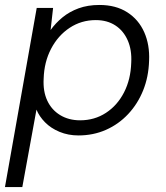

<svg xmlns="http://www.w3.org/2000/svg" viewBox="-33 -534 668 774"><path d="M-13 220 115 -502H181L171 -413Q191 -441 219 -464Q247 -487 284 -500.5Q321 -514 368 -514Q434 -514 480 -484.5Q526 -455 548.5 -404Q571 -353 568 -289Q566 -224 544 -169.5Q522 -115 483.5 -74Q445 -33 394 -10.5Q343 12 283 12Q242 12 207 -2.5Q172 -17 148.5 -41Q125 -65 114 -92L57 220ZM290 -49Q348 -49 394 -79Q440 -109 467 -161.5Q494 -214 496 -281Q499 -332 482 -371Q465 -410 432 -431.5Q399 -453 353 -453Q295 -453 248 -422Q201 -391 173 -337.5Q145 -284 143 -217Q140 -166 157.5 -128.5Q175 -91 209.5 -70Q244 -49 290 -49Z"/></svg>

Font: DM Sans 16pt Light
Style: Italic
Weight: 300
Italic angle: -10°
Version: Version 4.004;gftools[0.9.30]